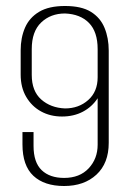

<svg xmlns="http://www.w3.org/2000/svg" viewBox="-20 -613 437 641"><path d="M194 8Q128 8 91.5 -26Q55 -60 55 -131V-172H92V-126Q92 -71 119 -45Q146 -19 194 -19Q246 -19 276 -51Q306 -83 306 -130V-285Q287 -256 256.5 -240Q226 -224 187 -224Q148 -224 117 -241Q86 -258 67.5 -289.5Q49 -321 49 -364V-445Q49 -487 63.5 -520.5Q78 -554 110.5 -573.5Q143 -593 197 -593Q252 -593 283.5 -573.5Q315 -554 329 -520Q343 -486 343 -444V-136Q343 -68 302 -30Q261 8 194 8ZM197 -251Q243 -251 274.5 -279Q306 -307 306 -355V-449Q306 -507 277 -536.5Q248 -566 197 -568Q149 -568 117.5 -538Q86 -508 86 -449V-363Q86 -309 117.5 -281Q149 -253 197 -251Z"/></svg>

Font: Alumni Sans Thin ExtraLight
Style: Regular
Weight: 250
Version: Version 1.018